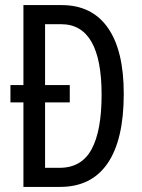

<svg xmlns="http://www.w3.org/2000/svg" viewBox="-20 -734 556 754"><path d="M222 -714Q341 -714 403.5 -625Q466 -536 466 -366Q466 -185 402.5 -92.5Q339 0 216 0H72V-332H21V-400H72V-714ZM220 -639H157V-400H254V-332H157V-75H214Q300 -75 339.5 -147.5Q379 -220 379 -362Q379 -639 220 -639Z"/></svg>

Font: Noto Sans ExtraCondensed
Style: Regular
Weight: 400
Width: 2
Designer: Monotype Design Team
Foundry: Monotype Imaging Inc.
Version: Version 2.013; ttfautohint (v1.8.4.7-5d5b)